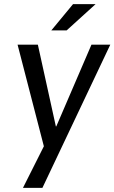

<svg xmlns="http://www.w3.org/2000/svg" viewBox="-20 -700 553 928"><path d="M513 -484H422L252 -89H250L163 -484H65L192 7L91 208H185ZM442 -680H333L228 -553H302Z"/></svg>

Font: Gamestation Text
Style: Italic
Weight: 400
Designer: Jonas Hecksher
Foundry: Jonas Hecksher, Playtypeª, e-types AS
Version: Version 1.003